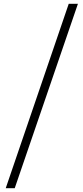

<svg xmlns="http://www.w3.org/2000/svg" viewBox="-20 -806 434 1003"><path d="M10 177H57L387 -786H339Z"/></svg>

Font: Noto Sans Japanese Light
Style: Regular
Weight: 300
Designer: Ryoko NISHIZUKA (kana & ideographs); Paul D. Hunt (Latin, Greek & Cyrillic); Wenlong ZHANG (bopomofo); Sandoll Communica
Foundry: Adobe Systems Incorporated
Version: Version 1.000;PS 1;hotconv 1.0.78;makeotf.lib2.5.61930